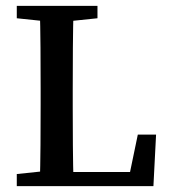

<svg xmlns="http://www.w3.org/2000/svg" viewBox="-20 -632 583 652"><path d="M37 0V-41L161 -54H173V0ZM115 0Q117 -70 117.5 -141Q118 -212 118 -278V-326Q118 -398 117.5 -470Q117 -542 115 -612H230Q228 -541 227.5 -469.5Q227 -398 227 -326V-268Q227 -208 227.5 -138.5Q228 -69 230 0ZM173 0V-48H449L416 -21L448 -175H510L501 0ZM37 -570V-612H311V-570L186 -557H161Z"/></svg>

Font: Lisu Bosa SemiBold
Style: Regular
Weight: 600
Designer: David Morse, Annie Olsen, Victor Gaultney, Frank Grießhammer (Latin)
Foundry: SIL International
Version: Version 2.000